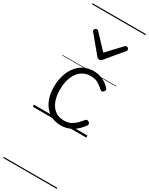

<svg xmlns="http://www.w3.org/2000/svg" viewBox="-370 -1067 1262 1623"><g transform="rotate(30 261.0 -255.0)"><path d="M283 19Q219 19 171.5 -11Q124 -41 97 -98.5Q70 -156 70 -237Q70 -298 86 -349.5Q102 -401 131.5 -439Q161 -477 203 -498Q245 -519 298 -519Q343 -519 387 -499Q431 -479 460 -444Q466 -436 465 -429Q464 -422 455 -412Q446 -404 438.5 -404Q431 -404 425 -410Q396 -437 367 -453.5Q338 -470 294 -470Q257 -470 225.5 -454Q194 -438 172 -408Q150 -378 138 -336Q126 -294 126 -241Q126 -178 144 -130.5Q162 -83 197.5 -56.5Q233 -30 287 -30Q321 -30 347.5 -42.5Q374 -55 396 -76.5Q418 -98 440 -125Q447 -133 455 -132.5Q463 -132 472 -126Q480 -120 482.5 -112.5Q485 -105 480 -96Q454 -59 423 -33Q392 -7 356.5 6Q321 19 283 19ZM432 -839Q439 -839 447 -832Q455 -825 455 -816Q455 -814 454 -810.5Q453 -807 450 -804L312 -638Q307 -632 301.5 -628.5Q296 -625 287 -625Q278 -625 272.5 -628.5Q267 -632 262 -638L124 -804Q121 -807 120 -810.5Q119 -814 119 -816Q119 -825 126.5 -832Q134 -839 142 -839Q147 -839 151 -837Q155 -835 158 -831L287 -694L416 -831Q420 -835 423.5 -837Q427 -839 432 -839ZM0 490H522V500H0ZM0 -20H522V0H0ZM0 -505H522V-500H0ZM0 -1010H522V-1000H0Z"/></g></svg>

Font: Playwrite PE Guides
Style: Regular
Weight: 400
Designer: Veronika Burian, José Scaglione
Foundry: TypeTogether
Version: Version 1.003